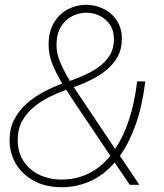

<svg xmlns="http://www.w3.org/2000/svg" viewBox="-20 -772 683 802"><path d="M238 10Q171 10 122 -16.5Q73 -43 46.5 -87.5Q20 -132 20 -186Q20 -235 39.5 -273Q59 -311 91.5 -339.5Q124 -368 163 -388.5Q202 -409 240 -423Q213 -468 198 -506.5Q183 -545 183 -584Q183 -641 206 -678.5Q229 -716 265 -734Q301 -752 339 -752Q377 -752 411.5 -735.5Q446 -719 467.5 -687Q489 -655 489 -609Q489 -567 471.5 -535.5Q454 -504 425.5 -480.5Q397 -457 363.5 -440Q330 -423 299 -412L288 -408Q296 -396 305 -383Q314 -370 323 -356L461 -150Q495 -200 518.5 -270.5Q542 -341 553 -432H587Q574 -328 546.5 -251Q519 -174 481 -121L562 0H522L459 -93Q413 -40 356.5 -15Q300 10 238 10ZM216 -584Q216 -549 231 -513Q246 -477 272 -434L288 -440Q308 -447 336.5 -460Q365 -473 392.5 -492.5Q420 -512 438 -540.5Q456 -569 456 -608Q456 -644 439.5 -668.5Q423 -693 396.5 -706Q370 -719 340 -719Q310 -719 281.5 -704.5Q253 -690 234.5 -660.5Q216 -631 216 -584ZM54 -186Q54 -139 76.5 -102Q99 -65 141 -43.5Q183 -22 239 -22Q297 -22 348.5 -46.5Q400 -71 441 -121L296 -337Q285 -353 275.5 -368Q266 -383 257 -397L252 -395Q221 -384 186.5 -367Q152 -350 122 -325.5Q92 -301 73 -267Q54 -233 54 -186Z"/></svg>

Font: Be Vietnam Pro Thin
Style: Italic
Weight: 100
Italic angle: -12°
Designer: Lam Bao, Tony Le, Vietanh Nguyen
Foundry: Yellow Type Foundry
Version: Version 1.002; ttfautohint (v1.8.3)